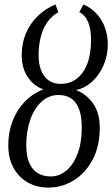

<svg xmlns="http://www.w3.org/2000/svg" viewBox="-20 -839 508 870"><path d="M198.5 11Q147 11 106 -12.2Q65 -35.5 41.2 -78.5Q17.5 -121.5 17.5 -181.5Q17.5 -239 36.5 -289.2Q55.5 -339.5 90.8 -376.8Q126 -414 176 -434Q133 -449.5 105.8 -489.8Q78.5 -530 78.5 -589Q78.5 -643 97.2 -687.5Q116 -732 150.5 -765.8Q185 -799.5 231.5 -819L244 -783.5Q198.5 -757 176.8 -706.8Q155 -656.5 155 -588.5Q155 -528 181.2 -493.5Q207.5 -459 255 -459Q296 -459 327 -482Q358 -505 375.2 -549.2Q392.5 -593.5 392.5 -657.5Q392.5 -706 380 -737.5Q367.5 -769 339.5 -784.5L358 -819Q395 -802.5 419.5 -774.8Q444 -747 456.2 -711.8Q468.5 -676.5 468.5 -638Q468.5 -588 449.5 -543.8Q430.5 -499.5 397.8 -469.5Q365 -439.5 324.5 -431Q371 -413.5 401.5 -370.5Q432 -327.5 432 -260Q432 -177 400.2 -116.5Q368.5 -56 315.5 -22.5Q262.5 11 198.5 11ZM210 -39.5Q248 -39.5 280 -65.5Q312 -91.5 331.2 -141.8Q350.5 -192 350.5 -263Q350.5 -334.5 324 -371.5Q297.5 -408.5 245.5 -408.5Q200.5 -408.5 167.5 -377.8Q134.5 -347 116.8 -295.5Q99 -244 99 -181Q99 -131.5 112.8 -100.2Q126.5 -69 151.5 -54.2Q176.5 -39.5 210 -39.5Z"/></svg>

Font: Merriweather 24pt SemiCondensed Light
Style: Italic
Weight: 300
Width: 4
Italic angle: -7.8°
Designer: Eben Sorkin
Foundry: Eben Sorkin
Version: Version 2.101